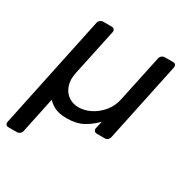

<svg xmlns="http://www.w3.org/2000/svg" viewBox="-194 -658 965 996"><g transform="rotate(30 289.0 -160.0)"><path d="M-11 200Q-21 200 -25.5 193.5Q-30 187 -28 177L114 -497Q116 -507 124 -513.5Q132 -520 142 -520H193Q203 -520 208 -513.5Q213 -507 211 -497L152 -220Q142 -174 154 -140Q166 -106 192.5 -88.5Q219 -71 252 -71Q286 -71 322 -88.5Q358 -106 386.5 -140Q415 -174 424 -220L483 -497Q485 -507 493 -513.5Q501 -520 511 -520H561Q571 -520 575.5 -513.5Q580 -507 578 -497L478 -23Q476 -13 468.5 -6.5Q461 0 451 0H404Q394 0 388.5 -6.5Q383 -13 385 -23L395 -67Q362 -33 323 -12Q284 9 226 9Q179 9 148.5 -8Q118 -25 100 -52Q82 -79 70 -110L132 -127L68 177Q66 187 58 193.5Q50 200 40 200Z"/></g></svg>

Font: Rubik
Style: Italic
Weight: 400
Italic angle: -12°
Designer: Hubert and Fischer
Foundry: Hubert and Fischer
Version: Version 2.300;gftools[0.9.30]